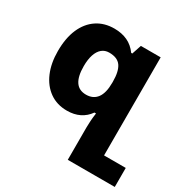

<svg xmlns="http://www.w3.org/2000/svg" viewBox="-169 -665 1037 1058"><g transform="rotate(30 349.5 -136.5)"><path d="M400 241V34Q400 15 401.5 -7Q403 -29 407 -58H397Q374 -25 339.5 -8Q305 9 260 9Q196 9 149.5 -24Q103 -57 78 -115.5Q53 -174 53 -251Q53 -334 78.5 -392.5Q104 -451 151 -482.5Q198 -514 262 -514Q309 -514 345.5 -497Q382 -480 408 -444H415L435 -504H561V120H699V241ZM307 -120Q352 -120 376 -152Q400 -184 400 -249V-256Q400 -322 378 -353.5Q356 -385 303 -385Q276 -385 257 -369Q238 -353 228 -323Q218 -293 218 -250Q218 -185 240 -152.5Q262 -120 307 -120Z"/></g></svg>

Font: Noto Sans Armenian ExtraBold
Style: Regular
Weight: 800
Version: Version 2.007